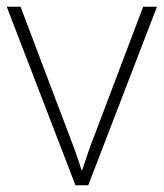

<svg xmlns="http://www.w3.org/2000/svg" viewBox="-20 -550 486 570"><path d="M204 0H242L446 -530H405L263 -155C246 -112 235 -78 224 -45H222C212 -78 200 -111 183 -155L41 -530H0Z"/></svg>

Font: Noto Sans Cherokee ExtraLight
Style: Regular
Weight: 200
Designer: Monotype Design Team
Foundry: Monotype Imaging Inc.
Version: Version 2.001